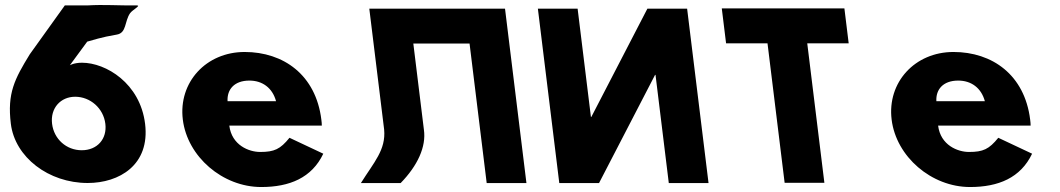

<svg xmlns="http://www.w3.org/2000/svg" viewBox="-20 -737 4264 772"><path d="M502.9 -683.7C512.2 -697.3 548.5 -715.3 530.4 -715.2C453.2 -714.3 400.7 -719.4 330.7 -715.2H240.6L99.8 -518.8C38.9 -419.4 8.5 -362.4 23.6 -239.2C40.1 -104.9 175.3 -1.2 332.5 -1.2C459.2 -1.2 583.7 -73.4 563.4 -239.2C543.4 -402.4 405.7 -484.8 309.7 -484.8C277.4 -484.8 260.8 -474.6 260.8 -474.6L330.7 -569.6C350.4 -574.7 386.2 -587.4 449.6 -597.9C489.4 -604.4 480.5 -651.4 502.9 -683.7ZM189.4 -239.2C181.7 -302.1 223.6 -348 282.3 -348C342.6 -348 395.9 -302.1 403.6 -239.2C411.1 -178 370.7 -132.9 308.7 -132.9C246.6 -132.9 196.9 -178 189.4 -239.2Z M1274 -232C1274.3 -238 1272.9 -249 1272.1 -256C1250 -436 1119.7 -528 963.7 -528C808.7 -528 696.6 -406 715.1 -256C733.4 -107 875.3 15 1030.3 15C1144.3 15 1233.8 -22 1279.9 -119L1144 -183C1106.7 -137 1083 -126 1026 -126C981 -126 911.7 -153 902 -232ZM895 -330C892.2 -377 921.8 -413 982.8 -413C1034.8 -413 1075.4 -384 1090 -330Z M1684.4 -215.9 1641.9 -561.9H1868L1936.9 -0.9H2096.7L2010.6 -702.1H1850.8H1624.7H1464.9L1524.6 -215.9C1532 -134.3 1483.7 -85 1431.1 -0.9H1590.9C1658.9 -70.6 1694.5 -147.1 1684.4 -215.9Z M2615.7 -436.1H2614L2388.6 -0.9H2228.8L2142.7 -702.1H2302.5L2356 -266.9H2357.7L2583 -702.1H2742.8L2828.9 -0.9H2669.1Z M2899.4 -562.9H3066L3134.9 -1.9H3294.7L3225.8 -562.9H3392.4L3375.2 -703.1H2882.2Z M4124 -232C4124.3 -238 4122.9 -249 4122.1 -256C4100 -436 3969.7 -528 3813.7 -528C3658.7 -528 3546.6 -406 3565.1 -256C3583.4 -107 3725.3 15 3880.3 15C3994.3 15 4083.8 -22 4129.9 -119L3994 -183C3956.7 -137 3933 -126 3876 -126C3831 -126 3761.7 -153 3752 -232ZM3745 -330C3742.2 -377 3771.8 -413 3832.8 -413C3884.8 -413 3925.4 -384 3940 -330Z"/></svg>

Font: Hussar
Style: BdOpOblOne
Weight: 700
Foundry: Cannot Into Space Fonts
Version: Version 2.00